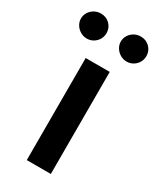

<svg xmlns="http://www.w3.org/2000/svg" viewBox="-237 -801 718 864"><g transform="rotate(30 122.0 -369.0)"><path d="M59.6 -530.3H184.6V0H59.6ZM-47.9 -673.8Q-47.9 -691.4 -38.6 -706.3Q-29.3 -721.2 -13.9 -729.7Q1.5 -738.3 19.5 -738.3Q47.4 -738.3 66.2 -719.7Q85 -701.2 85 -673.8Q85 -656.2 76.4 -641.4Q67.9 -626.5 52.7 -617.4Q37.6 -608.4 19.5 -608.4Q2 -608.4 -13.7 -617.4Q-29.3 -626.5 -38.6 -641.6Q-47.9 -656.7 -47.9 -673.8ZM159.2 -673.8Q159.2 -691.4 168.5 -706.3Q177.7 -721.2 193.1 -729.7Q208.5 -738.3 226.6 -738.3Q254.4 -738.3 273.2 -719.7Q292 -701.2 292 -673.8Q292 -656.2 283.4 -641.4Q274.9 -626.5 259.8 -617.4Q244.6 -608.4 226.6 -608.4Q209 -608.4 193.4 -617.4Q177.7 -626.5 168.5 -641.6Q159.2 -656.7 159.2 -673.8Z"/></g></svg>

Font: Pretendard Std SemiBold
Style: Regular
Weight: 600
Designer: Base glyphs from Inter by Rasmus Andersson; Hangeul glyphs from Noto Sans CJK(Source Han Sans) by Jang Soo-young and Kan
Foundry: Kil Hyung-jin
Version: Version 1.309